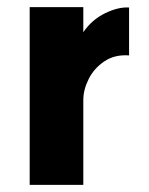

<svg xmlns="http://www.w3.org/2000/svg" viewBox="-20 -497 417 537"><path d="M63 -477H213V-407Q237 -442 274 -460Q311 -478 341 -476V-342Q301 -345 272 -325.5Q243 -306 228 -276Q213 -246 213 -217V20H63Z"/></svg>

Font: SUITE Heavy
Style: Regular
Weight: 900
Designer: Sun
Foundry: Sun
Version: Version 2.040